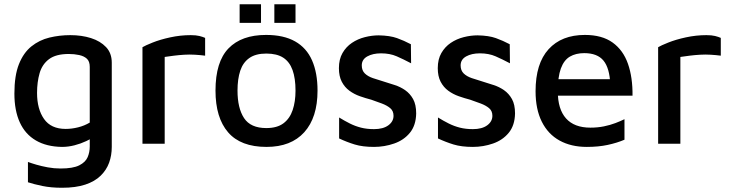

<svg xmlns="http://www.w3.org/2000/svg" viewBox="-20 -679 3454 907"><path d="M273 15Q200 14 149.5 -15.5Q99 -45 73.5 -101Q48 -157 48 -237Q48 -322 69.5 -376Q91 -430 128.5 -460Q166 -490 213.5 -501.5Q261 -513 312 -513Q366 -513 410 -499Q454 -485 481 -456.5Q508 -428 508 -383V15Q508 55 495.5 89.5Q483 124 455.5 151Q428 178 383 193Q338 208 273 208Q221 208 180 199.5Q139 191 112 182V86Q128 92 152 99Q176 106 205.5 111.5Q235 117 266 117Q325 117 354.5 102Q384 87 394 63.5Q404 40 404 13V-63L432 -40Q414 -25 387.5 -12.5Q361 0 331.5 7.5Q302 15 273 15ZM290 -70Q319 -70 349 -77.5Q379 -85 404 -100V-363Q404 -389 390.5 -401.5Q377 -414 354 -419Q331 -424 305 -424Q244 -424 211.5 -399.5Q179 -375 167 -333Q155 -291 155 -240Q155 -164 188 -117Q221 -70 290 -70Z M653 0V-456Q666 -464 701 -478Q736 -492 784 -502.5Q832 -513 881 -513Q906 -513 922 -509Q938 -505 949 -500V-416Q926 -419 901 -420.5Q876 -422 851 -420.5Q826 -419 802 -416Q778 -413 758 -410V0Z M1239 15Q1117 15 1057.5 -54Q998 -123 998 -251Q998 -387 1059.5 -450.5Q1121 -514 1237 -514Q1320 -514 1374 -483.5Q1428 -453 1454 -394Q1480 -335 1480 -251Q1480 -124 1417.5 -54.5Q1355 15 1239 15ZM1238 -74Q1289 -74 1319 -96.5Q1349 -119 1362.5 -159Q1376 -199 1376 -251Q1376 -309 1362 -348Q1348 -387 1318 -406.5Q1288 -426 1238 -426Q1188 -426 1158 -405Q1128 -384 1115 -345Q1102 -306 1102 -251Q1102 -168 1133 -121Q1164 -74 1238 -74ZM1276 -571V-659H1376V-571ZM1112 -571V-659H1213V-571Z M1747 15Q1693 15 1655.5 3.5Q1618 -8 1582 -25V-124Q1608 -108 1633 -95.5Q1658 -83 1685.5 -76Q1713 -69 1747 -69Q1790 -69 1814.5 -87Q1839 -105 1839 -132Q1839 -155 1823.5 -168Q1808 -181 1784 -190Q1760 -199 1734 -208Q1707 -215 1680 -224.5Q1653 -234 1630.5 -250.5Q1608 -267 1594.5 -293Q1581 -319 1581 -357Q1581 -399 1598 -428.5Q1615 -458 1642.5 -476.5Q1670 -495 1703.5 -503.5Q1737 -512 1769 -512Q1822 -511 1855.5 -499Q1889 -487 1921 -470L1922 -380Q1886 -399 1854 -413Q1822 -427 1780 -427Q1741 -427 1715 -412.5Q1689 -398 1689 -370Q1689 -346 1703.5 -332Q1718 -318 1741.5 -310Q1765 -302 1792 -294Q1817 -286 1844 -277.5Q1871 -269 1894 -253Q1917 -237 1931.5 -211Q1946 -185 1946 -143Q1945 -87 1916.5 -52Q1888 -17 1842 -1Q1796 15 1747 15Z M2214 15Q2160 15 2122.5 3.5Q2085 -8 2049 -25V-124Q2075 -108 2100 -95.5Q2125 -83 2152.5 -76Q2180 -69 2214 -69Q2257 -69 2281.5 -87Q2306 -105 2306 -132Q2306 -155 2290.5 -168Q2275 -181 2251 -190Q2227 -199 2201 -208Q2174 -215 2147 -224.5Q2120 -234 2097.5 -250.5Q2075 -267 2061.5 -293Q2048 -319 2048 -357Q2048 -399 2065 -428.5Q2082 -458 2109.5 -476.5Q2137 -495 2170.5 -503.5Q2204 -512 2236 -512Q2289 -511 2322.5 -499Q2356 -487 2388 -470L2389 -380Q2353 -399 2321 -413Q2289 -427 2247 -427Q2208 -427 2182 -412.5Q2156 -398 2156 -370Q2156 -346 2170.5 -332Q2185 -318 2208.5 -310Q2232 -302 2259 -294Q2284 -286 2311 -277.5Q2338 -269 2361 -253Q2384 -237 2398.5 -211Q2413 -185 2413 -143Q2412 -87 2383.5 -52Q2355 -17 2309 -1Q2263 15 2214 15Z M2752 15Q2678 15 2623.5 -15Q2569 -45 2539.5 -104Q2510 -163 2510 -248Q2510 -379 2571.5 -446.5Q2633 -514 2743 -514Q2824 -514 2874 -478Q2924 -442 2946.5 -377.5Q2969 -313 2968 -227H2573L2570 -305H2888L2863 -280Q2860 -357 2831 -392.5Q2802 -428 2740 -428Q2700 -428 2672 -411.5Q2644 -395 2629.5 -355.5Q2615 -316 2615 -247Q2615 -163 2654 -119.5Q2693 -76 2769 -76Q2803 -76 2832.5 -82Q2862 -88 2887 -97.5Q2912 -107 2930 -116V-19Q2895 -4 2851 5.5Q2807 15 2752 15Z M3089 0V-456Q3102 -464 3137 -478Q3172 -492 3220 -502.5Q3268 -513 3317 -513Q3342 -513 3358 -509Q3374 -505 3385 -500V-416Q3362 -419 3337 -420.5Q3312 -422 3287 -420.5Q3262 -419 3238 -416Q3214 -413 3194 -410V0Z"/></svg>

Font: Maven Pro Medium
Style: Regular
Weight: 500
Designer: Joe Prince
Foundry: Joe Prince
Version: Version 2.103